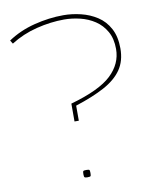

<svg xmlns="http://www.w3.org/2000/svg" viewBox="-84 -814 709 879"><g transform="rotate(-10 270.5 -375.0)"><path d="M237 -262V-345Q372 -383 427 -435Q482 -487 482 -556Q482 -604 463 -637.5Q444 -671 413 -691.5Q382 -712 344.5 -721Q307 -730 271 -730Q208 -730 142 -713.5Q76 -697 21 -662L11 -678Q66 -715 135 -732.5Q204 -750 271 -750Q311 -750 352 -740Q393 -730 427 -708Q461 -686 481.5 -648Q502 -610 502 -555Q502 -497 474.5 -457Q447 -417 392.5 -387.5Q338 -358 257 -332V-262ZM235 -17Q235 -29 237.5 -31.5Q240 -34 251 -34Q263 -34 265.5 -31.5Q268 -29 268 -17Q268 -5 265.5 -2.5Q263 0 251 0Q241 0 238 -2.5Q235 -5 235 -17Z"/></g></svg>

Font: Georama Extended Thin
Style: Regular
Weight: 100
Width: 7
Designer: Jean-Baptiste Levee
Foundry: Production Type
Version: Version 1.000